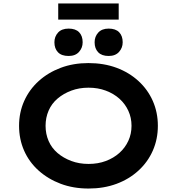

<svg xmlns="http://www.w3.org/2000/svg" viewBox="-20 -1078 1021 1108"><path d="M491 10Q403 10 330 -17.5Q257 -45 202.5 -94Q148 -143 119 -209Q90 -275 90 -352Q90 -429 119.5 -495Q149 -561 203 -610Q257 -659 330 -686.5Q403 -714 490 -714Q579 -714 652 -687Q725 -660 779 -610.5Q833 -561 862 -495Q891 -429 891 -352Q891 -275 862 -209Q833 -143 779 -93.5Q725 -44 652 -17Q579 10 491 10ZM491 -132Q546 -132 591 -149Q636 -166 669 -195.5Q702 -225 720.5 -265Q739 -305 739 -352Q739 -399 720.5 -439Q702 -479 669 -508.5Q636 -538 590.5 -555Q545 -572 491 -572Q437 -572 391.5 -555Q346 -538 312 -509Q278 -480 260.5 -439.5Q243 -399 243 -352Q243 -305 260.5 -264.5Q278 -224 312 -195Q346 -166 391.5 -149Q437 -132 491 -132ZM607 -755Q567 -755 546.5 -776.5Q526 -798 526 -834Q526 -867 547 -890Q568 -913 607 -913Q647 -913 667.5 -892Q688 -871 688 -834Q688 -802 667 -778.5Q646 -755 607 -755ZM376 -755Q335 -755 314.5 -776.5Q294 -798 294 -834Q294 -867 315 -890Q336 -913 376 -913Q416 -913 436.5 -892Q457 -871 457 -834Q457 -802 436 -778.5Q415 -755 376 -755ZM316 -965V-1058H665V-965Z"/></svg>

Font: Lexend Giga SemiBold
Style: Regular
Weight: 600
Designer: Bonnie Shaver-Troup, Thomas Jockin
Foundry: Lexend
Version: Version 1.007